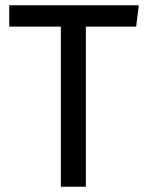

<svg xmlns="http://www.w3.org/2000/svg" viewBox="-20 -709 557 729"><path d="M306 0H211V-608H15V-689H507L497 -608H306Z"/></svg>

Font: Trujillo
Style: Regular
Weight: 400
Designer: Fira Sans original fonts by bBox Type GmbH, Carrois Corporate GbR, & Edenspiekermann AG / Changes by Cristiano Sobral
Foundry: Fira Sans original fonts by bBox Type GmbH, Carrois Corporate GbR, & Edenspiekermann AG / Changes by Cristiano Sobral
Version: Version 4.301;October 17, 2021;FontCreator 14.0.0.2814 64-bi